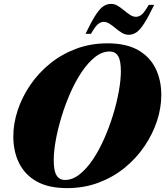

<svg xmlns="http://www.w3.org/2000/svg" viewBox="-20 -953 850 988"><path d="M810 -464Q810 -398 787.8 -330.2Q765.5 -262.5 723.5 -200.5Q681.5 -138.5 622 -90Q562.5 -41.5 487.5 -13.2Q412.5 15 325 15Q230 15 169 -19.2Q108 -53.5 78.2 -113.8Q48.5 -174 48.5 -251Q48.5 -317 70.8 -384.8Q93 -452.5 135 -514.5Q177 -576.5 236.5 -625Q296 -673.5 371 -701.8Q446 -730 533.5 -730Q628.5 -730 689.5 -695.8Q750.5 -661.5 780.2 -601.5Q810 -541.5 810 -464ZM256.5 -128.5Q256.5 -74 271 -50.5Q285.5 -27 314.5 -27Q353 -27 389.2 -55.5Q425.5 -84 457.8 -132Q490 -180 516.2 -239.5Q542.5 -299 561.8 -362Q581 -425 591.5 -483.5Q602 -542 602 -586.5Q602 -641 587.8 -664.5Q573.5 -688 544 -688Q505.5 -688 469.2 -659.5Q433 -631 400.8 -583Q368.5 -535 342.2 -475.5Q316 -416 296.8 -353Q277.5 -290 267 -231.8Q256.5 -173.5 256.5 -128.5ZM773.5 -928Q743 -865 721.5 -831.8Q700 -798.5 681.5 -786.2Q663 -774 642 -774Q624 -774 607.5 -784Q591 -794 575.2 -807.2Q559.5 -820.5 544.2 -830.5Q529 -840.5 514 -840.5Q498.5 -840.5 484.2 -828.8Q470 -817 448 -779H420Q450.5 -842.5 472 -875.5Q493.5 -908.5 512 -920.8Q530.5 -933 551.5 -933Q569.5 -933 586 -923Q602.5 -913 618.2 -899.8Q634 -886.5 649.2 -876.5Q664.5 -866.5 679.5 -866.5Q695.5 -866.5 709.5 -878.2Q723.5 -890 745.5 -928Z"/></svg>

Font: Newsreader 72pt ExtraBold
Style: Italic
Weight: 800
Italic angle: -17°
Designer: Hugues Gentile
Foundry: Production Type
Version: Version 1.003; ttfautohint (v1.8.3)